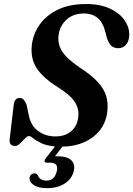

<svg xmlns="http://www.w3.org/2000/svg" viewBox="-20 -734 677 976"><path d="M354.5 137.5Q344.5 176 308.5 199.2Q272.5 222.5 219 222.5Q174.5 222.5 150.8 206.2Q127 190 130.5 167Q135.5 148 154 147.5Q165.5 146.5 172.5 157Q177.5 171.5 189.2 177.8Q201 184 217 184Q257 184 268.5 137Q279.5 93 234.5 93H219Q207.5 93 206.5 86.2Q205.5 79.5 213 70L259.5 10.5Q214.5 6 188.5 -6.8Q162.5 -19.5 149 -31Q135.5 -42.5 127.5 -42.5Q118.5 -42.5 106.8 -30Q95 -17.5 82 -4.8Q69 8 56.5 8Q26 8 29 -25L49.5 -199Q52.5 -236 80.5 -236Q92.5 -236 100.5 -227.2Q108.5 -218.5 115 -202L125.5 -152Q135 -97.5 172.5 -69Q210 -40.5 261.5 -40.5Q310 -40.5 340.5 -65.8Q371 -91 377 -133.5Q384.5 -176 362 -213Q339.5 -250 273 -291.5Q197.5 -339 165.8 -388.5Q134 -438 142 -505.5Q148 -560.5 181 -608Q214 -655.5 273.2 -684.5Q332.5 -713.5 417 -713.5Q489.5 -713.5 539 -690.2Q588.5 -667 613.5 -630.5Q638.5 -594 637 -554Q636 -526 621.2 -507.5Q606.5 -489 581 -489Q559.5 -489 546.2 -500.8Q533 -512.5 524 -539.5L514 -577Q502 -622 474.8 -643.8Q447.5 -665.5 408 -665.5Q352 -665.5 318 -634Q284 -602.5 278 -557Q271.5 -511.5 295.5 -473.5Q319.5 -435.5 383 -392.5Q444 -353 476.5 -317.5Q509 -282 519.8 -245.8Q530.5 -209.5 525.5 -167.5Q520 -115 490 -75Q460 -35 410.2 -12.2Q360.5 10.5 297 11.5L259.5 60.5Q266.5 60.5 274.5 60.5Q322 60.5 343 81.2Q364 102 354.5 137.5Z"/></svg>

Font: Fraunces 9pt SemiBold
Style: Italic
Weight: 600
Italic angle: -16°
Version: Version 1.000;[b76b70a41]